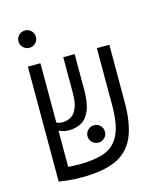

<svg xmlns="http://www.w3.org/2000/svg" viewBox="-114 -849 815 945"><g transform="rotate(-15 293.0 -376.5)"><path d="M187.5 9.3Q147.5 9.3 116.2 5.9Q85 2.4 70.3 0H69.8V-585.9H133.8V-284.2Q145 -277.3 165.5 -277.3Q187 -277.3 206.3 -287.8Q225.6 -298.3 237.8 -326.4Q250 -354.5 250 -407.2V-585.9H308.1V-404.3Q308.1 -337.4 292 -299.6Q275.9 -261.7 248.5 -246.3Q221.2 -231 186.5 -231Q168.9 -231 157.2 -234.1Q145.5 -237.3 133.8 -242.7V-58.1Q145.5 -57.1 160.2 -56.4Q174.8 -55.7 191.4 -55.7Q266.1 -55.7 317.4 -73.5Q368.7 -91.3 395 -143.1Q421.4 -194.8 421.4 -295.9V-585.9H484.9V-294.9Q484.9 -180.2 454.1 -113.8Q423.3 -47.4 357.7 -19Q292 9.3 187.5 9.3ZM309.1 -134.8Q291 -134.8 277.8 -147.7Q264.6 -160.6 264.6 -178.7Q264.6 -197.3 277.8 -210.2Q291 -223.1 309.1 -223.1Q327.6 -223.1 340.6 -210.2Q353.5 -197.3 353.5 -178.7Q353.5 -160.6 340.6 -147.7Q327.6 -134.8 309.1 -134.8ZM101.6 -673.3Q83.5 -673.3 70.3 -686.3Q57.1 -699.2 57.1 -717.3Q57.1 -735.8 70.3 -748.8Q83.5 -761.7 101.6 -761.7Q120.1 -761.7 133.1 -748.8Q146 -735.8 146 -717.3Q146 -699.2 133.1 -686.3Q120.1 -673.3 101.6 -673.3Z"/></g></svg>

Font: Cascadia Code NF Light
Style: Regular
Weight: 300
Monospace: yes
Designer: Aaron Bell
Foundry: Saja Typeworks
Version: Version 2404.023; ttfautohint (v1.8.4)